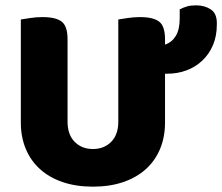

<svg xmlns="http://www.w3.org/2000/svg" viewBox="-20 -681 832 719"><path d="M598 -405V-222Q598 -168 579.5 -123.5Q561 -79 526 -47.5Q491 -16 441 1Q391 18 328 18Q265 18 215 1Q165 -16 130 -47.5Q95 -79 76.5 -123.5Q58 -168 58 -222V-608Q70 -610 93 -613.5Q116 -617 139 -617Q189 -617 211 -600Q233 -583 233 -534V-225Q233 -177 259.5 -150Q286 -123 328 -123Q370 -123 396.5 -150Q423 -177 423 -225V-608Q435 -610 458 -613.5Q481 -617 504 -617Q554 -617 576 -600Q598 -583 598 -534V-514Q623 -522 638 -546Q653 -570 653 -612V-646Q667 -653 680.5 -657Q694 -661 714 -661Q746 -661 769 -646Q792 -631 792 -595V-589Q792 -546 777.5 -512Q763 -478 737.5 -454Q712 -430 678.5 -417.5Q645 -405 607 -405Z"/></svg>

Font: Baloo Chettan 2 ExtraBold
Style: Regular
Weight: 800
Designer: Maithili Shingre, Unnati Kotecha and Ek Type
Foundry: Ek Type
Version: Version 1.640;hotconv 1.0.111;makeotfexe 2.5.65597; ttfautoh